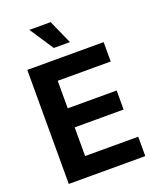

<svg xmlns="http://www.w3.org/2000/svg" viewBox="-170 -1050 946 1151"><g transform="rotate(-20 303.5 -474.5)"><path d="M65.7 0V-727.5H552.9V-603.8H214.9V-428.2H527.1V-306.7H214.9V-123.7H553.8V0ZM260.2 -796.7 159.4 -948.7H295.2L363.1 -796.7Z"/></g></svg>

Font: Adwaita Sans
Style: Regular
Weight: 400
Designer: Rasmus Andersson
Foundry: rsms
Version: Version 4.001;git-9221beed3